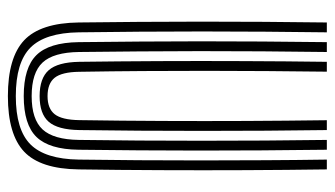

<svg xmlns="http://www.w3.org/2000/svg" viewBox="-201 -639 849 487"><g transform="rotate(90 223.5 -395.5)"><path d="M223.8 9Q126 9 82.1 -32.3Q38.3 -73.6 37 -170.5Q36.1 -244.3 35.5 -322.4Q34.9 -400.5 34.9 -480.7Q34.9 -561 35.4 -641.4Q36 -721.8 37 -800H62Q61 -724.2 60.4 -644.3Q59.8 -564.4 59.8 -483.6Q59.8 -402.9 60.4 -324Q61 -245.1 62 -170.8Q63.3 -85.6 100.7 -48.3Q138.1 -11.1 223.8 -11.1Q309 -11.1 346.3 -48.3Q383.5 -85.6 384.8 -170.8Q385.9 -244.6 386.4 -322.7Q386.9 -400.7 386.9 -480.9Q386.9 -561.1 386.4 -641.6Q386 -722 384.8 -800H409.7Q411.1 -698.9 411.6 -592.7Q412.1 -486.5 411.6 -379.8Q411.2 -273.2 409.7 -170.5Q408.4 -73.4 364.7 -32.2Q321 9 223.8 9ZM223.8 -31.2Q151.6 -31.2 119.8 -63.4Q88 -95.5 86.9 -170.3Q86 -250.7 85.4 -327.2Q84.8 -403.7 84.8 -479.9Q84.8 -556.1 85.3 -635.3Q85.8 -714.4 86.9 -800H111.9Q110.8 -716.3 110.2 -636Q109.6 -555.6 109.7 -477.7Q109.8 -399.8 110.4 -323.4Q110.9 -247 111.9 -171.3Q112.8 -106.7 138.6 -79Q164.5 -51.3 223.8 -51.3Q282.8 -51.3 308.4 -79.1Q334 -106.8 334.9 -171.3Q336 -246.5 336.5 -324.8Q337 -403.1 337 -482.7Q337 -562.4 336.5 -642.2Q336 -722 334.9 -800H359.8Q360.9 -715 361.4 -634.5Q361.9 -553.9 361.9 -476.4Q361.9 -398.9 361.3 -322.8Q360.8 -246.7 359.8 -170.3Q358.9 -96 327.5 -63.6Q296.1 -31.2 223.8 -31.2ZM223.8 -71.5Q178.4 -71.5 158.1 -94.5Q137.7 -117.6 136.8 -172.1Q135.5 -269.7 135 -375.1Q134.5 -480.5 135 -588.2Q135.4 -695.9 136.8 -800H161.8Q160.9 -725.6 160.3 -649.1Q159.7 -572.6 159.7 -494Q159.7 -415.5 160.2 -335Q160.7 -254.5 162.1 -172.1Q162.7 -127.9 177.2 -109.7Q191.7 -91.6 223.8 -91.6Q255.4 -91.6 269.7 -109.7Q284 -127.9 284.7 -172.1Q286.4 -280.6 286.8 -385.6Q287.3 -490.5 286.8 -593.7Q286.3 -696.9 284.9 -800H309.9Q311 -724.8 311.5 -645.2Q312 -565.6 312 -485Q312 -404.5 311.5 -325.4Q311 -246.4 309.9 -172.1Q309 -117.4 288.8 -94.4Q268.6 -71.5 223.8 -71.5Z"/></g></svg>

Font: Big Shoulders Inline Display SC Thin
Style: Regular
Weight: 100
Designer: Patric King
Foundry: XO Type Co
Version: Version 2.002